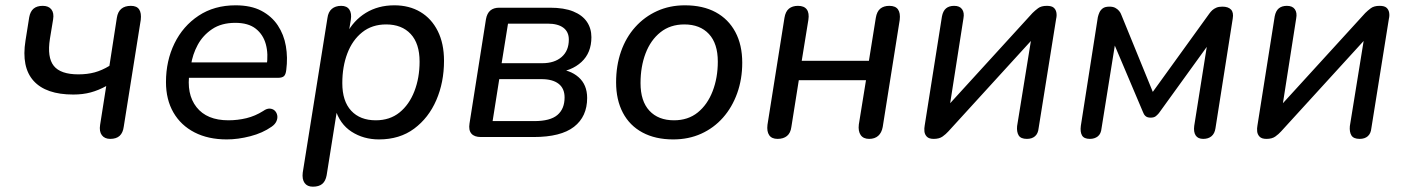

<svg xmlns="http://www.w3.org/2000/svg" viewBox="-20 -516 5296 723"><path d="M395 7Q374 7 363.5 -7Q353 -21 357 -46L380 -192Q351 -176 321.5 -168Q292 -160 256 -160Q153 -160 106.5 -211.5Q60 -263 76 -363L90 -451Q94 -473 106.5 -483.5Q119 -494 141 -494Q163 -494 173.5 -480.5Q184 -467 180 -443L168 -370Q157 -300 182.5 -268Q208 -236 275 -236Q309 -236 336.5 -243.5Q364 -251 392 -268L420 -449Q427 -494 473 -494Q495 -494 504 -480.5Q513 -467 510 -441L446 -39Q443 -16 430.5 -4.5Q418 7 395 7Z M834 9Q764 9 712.5 -17.5Q661 -44 633 -92.5Q605 -141 605 -207Q605 -287 637 -352.5Q669 -418 728 -457Q787 -496 867 -496Q925 -496 964 -475.5Q1003 -455 1026 -420.5Q1049 -386 1056.5 -342.5Q1064 -299 1058 -253Q1056 -235 1049 -229Q1042 -223 1027 -223H676L684 -281H1002L984 -267Q991 -313 981 -349.5Q971 -386 943 -408Q915 -430 866 -430Q814 -430 779 -406.5Q744 -383 724.5 -347Q705 -311 699 -270L694 -245Q681 -162 720 -112.5Q759 -63 840 -63Q875 -63 908 -71Q941 -79 971 -98Q985 -108 996.5 -107Q1008 -106 1015 -99Q1022 -92 1024 -81.5Q1026 -71 1021 -59.5Q1016 -48 1003 -39Q969 -15 922.5 -3Q876 9 834 9Z M1158 187Q1137 187 1127 173Q1117 159 1120 134L1213 -448Q1216 -471 1229.5 -482.5Q1243 -494 1265 -494Q1286 -494 1295.5 -480Q1305 -466 1301 -441L1289 -369L1284 -387Q1311 -439 1357.5 -467.5Q1404 -496 1465 -496Q1521 -496 1563 -471Q1605 -446 1628.5 -399Q1652 -352 1652 -287Q1652 -206 1623 -139Q1594 -72 1539.5 -31.5Q1485 9 1407 9Q1349 9 1304 -20Q1259 -49 1242 -107H1250L1210 144Q1206 166 1193.5 176.5Q1181 187 1158 187ZM1395 -63Q1448 -63 1484.5 -92.5Q1521 -122 1540.5 -172.5Q1560 -223 1560 -284Q1560 -352 1526.5 -388Q1493 -424 1434 -424Q1381 -424 1344 -394.5Q1307 -365 1288 -315Q1269 -265 1269 -203Q1269 -135 1302.5 -99Q1336 -63 1395 -63Z M1791 0Q1766 0 1755 -13Q1744 -26 1748 -51L1810 -444Q1814 -466 1826.5 -476.5Q1839 -487 1860 -487H2051Q2104 -487 2138.5 -473Q2173 -459 2190 -434Q2207 -409 2207 -376Q2207 -317 2169.5 -282.5Q2132 -248 2072 -243L2074 -256Q2126 -254 2158.5 -225.5Q2191 -197 2191 -147Q2191 -77 2141.5 -38.5Q2092 0 1989 0ZM1835 -60H1992Q2052 -60 2079 -83Q2106 -106 2106 -149Q2106 -183 2083.5 -200.5Q2061 -218 2019 -218H1860ZM1869 -278H2022Q2068 -278 2095 -301.5Q2122 -325 2122 -367Q2122 -396 2101.5 -411.5Q2081 -427 2042 -427H1893Z M2515 9Q2448 9 2399.5 -17Q2351 -43 2325.5 -91.5Q2300 -140 2300 -206Q2300 -269 2318.5 -322Q2337 -375 2372 -414Q2407 -453 2454.5 -474.5Q2502 -496 2559 -496Q2627 -496 2675 -470Q2723 -444 2749 -395.5Q2775 -347 2775 -280Q2775 -218 2756 -165Q2737 -112 2702.5 -73Q2668 -34 2620.5 -12.5Q2573 9 2515 9ZM2518 -63Q2571 -63 2607.5 -92.5Q2644 -122 2663.5 -172.5Q2683 -223 2683 -284Q2683 -352 2649.5 -388Q2616 -424 2557 -424Q2504 -424 2467 -394.5Q2430 -365 2411 -315Q2392 -265 2392 -203Q2392 -135 2425.5 -99Q2459 -63 2518 -63Z M2908 7Q2886 7 2876.5 -7Q2867 -21 2870 -46L2934 -449Q2938 -473 2951 -483.5Q2964 -494 2985 -494Q3008 -494 3018 -480.5Q3028 -467 3024 -441L2999 -287H3252L3278 -449Q3282 -473 3295 -483.5Q3308 -494 3329 -494Q3352 -494 3361.5 -480.5Q3371 -467 3368 -441L3304 -38Q3300 -16 3287 -4.5Q3274 7 3253 7Q3231 7 3221 -7.5Q3211 -22 3214 -47L3241 -214H2988L2960 -38Q2957 -15 2943.5 -4Q2930 7 2908 7Z M3496 7Q3478 7 3470 -1.5Q3462 -10 3461 -21.5Q3460 -33 3462 -43L3527 -454Q3531 -475 3542.5 -484.5Q3554 -494 3573 -494Q3594 -494 3603 -481Q3612 -468 3608 -447L3552 -89H3523L3868 -467Q3877 -476 3889 -485Q3901 -494 3922 -494Q3940 -494 3948 -487Q3956 -480 3958 -468.5Q3960 -457 3957 -445L3891 -33Q3889 -13 3877.5 -3Q3866 7 3847 7Q3824 7 3816 -6Q3808 -19 3810 -41L3868 -399H3896L3551 -21Q3542 -11 3529.5 -2Q3517 7 3496 7Z M4084 7Q4062 7 4054.5 -6Q4047 -19 4050 -42L4114 -451Q4116 -460 4120 -469Q4124 -478 4132.5 -484.5Q4141 -491 4158 -491Q4171 -491 4179.5 -486.5Q4188 -482 4194 -475Q4200 -468 4203 -459L4321 -170L4534 -465Q4539 -472 4545 -477.5Q4551 -483 4560 -487Q4569 -491 4583 -491Q4605 -491 4615.5 -480Q4626 -469 4622 -446L4557 -33Q4554 -13 4542 -3Q4530 7 4511 7Q4491 7 4482.5 -6Q4474 -19 4477 -42L4531 -382H4555L4344 -90Q4340 -85 4333 -79Q4326 -73 4313 -73Q4300 -73 4293.5 -79Q4287 -85 4284 -94L4162 -382H4184L4128 -33Q4126 -12 4114 -2.5Q4102 7 4084 7Z M4749 7Q4731 7 4723 -1.5Q4715 -10 4714 -21.5Q4713 -33 4715 -43L4780 -454Q4784 -475 4795.5 -484.5Q4807 -494 4826 -494Q4847 -494 4856 -481Q4865 -468 4861 -447L4805 -89H4776L5121 -467Q5130 -476 5142 -485Q5154 -494 5175 -494Q5193 -494 5201 -487Q5209 -480 5211 -468.5Q5213 -457 5210 -445L5144 -33Q5142 -13 5130.5 -3Q5119 7 5100 7Q5077 7 5069 -6Q5061 -19 5063 -41L5121 -399H5149L4804 -21Q4795 -11 4782.5 -2Q4770 7 4749 7Z"/></svg>

Font: Nunito Medium
Style: Italic
Weight: 500
Designer: Vernon Adams
Foundry: Vernon Adams
Version: Version 3.601